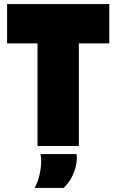

<svg xmlns="http://www.w3.org/2000/svg" viewBox="-20 -720 574 947"><path d="M519 -506H369V0H165V-506H15V-700H519ZM151 207Q168 174 175.5 139.5Q183 105 183 75Q183 65 182 56.5Q181 48 180 40H357Q358 44 358.5 48Q359 52 359 56Q359 85 350.5 113Q342 141 327.5 165Q313 189 294 207Z"/></svg>

Font: Georama SemiCondensed Black
Style: Regular
Weight: 900
Width: 4
Designer: Jean-Baptiste Levee
Foundry: Production Type
Version: Version 1.001